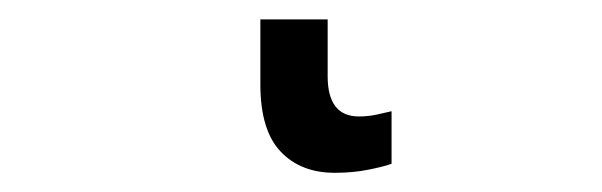

<svg xmlns="http://www.w3.org/2000/svg" viewBox="-20 42 621 198"><path d="M317.9 62V120.6Q317.9 162.1 350.1 162.1Q359.4 162.1 368.4 160.2Q377.4 158.2 383.8 156.7V210.9Q375.5 213.9 359.9 217Q344.2 220.2 325.2 220.2Q290 220.2 269.3 198.2Q248.5 176.3 248.5 128.9V62Z"/></svg>

Font: Open Sans
Style: Regular
Weight: 400
Designer: Monotype Design Team
Foundry: Monotype Imaging Inc.
Version: Version 3.000; ttfautohint (v1.8.4)